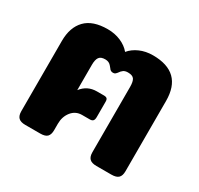

<svg xmlns="http://www.w3.org/2000/svg" viewBox="-120 -688 867 835"><g transform="rotate(30 313.0 -270.0)"><path d="M51 -43V-396Q51 -464 87.5 -502Q124 -540 199 -540Q235 -540 265 -527Q295 -514 313 -492Q331 -514 360.5 -527Q390 -540 426 -540Q574 -540 574 -396V-43Q574 -21 563.5 -10.5Q553 0 528 0H453Q429 0 418.5 -10.5Q408 -21 408 -43V-371Q408 -398 400 -409.5Q392 -421 369 -421Q355 -421 346.5 -415Q338 -409 331 -398Q326 -392 322.5 -389.5Q319 -387 312 -387Q300 -387 293 -398Q291 -400 285.5 -407Q280 -414 272.5 -417.5Q265 -421 255 -421Q233 -421 224.5 -409Q216 -397 216 -371V-244Q245 -282 293 -282H328Q339 -282 343.5 -277.5Q348 -273 348 -262V-185Q348 -172 343 -166.5Q338 -161 327 -161H288Q256 -161 236 -136Q216 -111 216 -75V-43Q216 -21 206 -10.5Q196 0 171 0H96Q72 0 61.5 -10.5Q51 -21 51 -43Z"/></g></svg>

Font: Mitr Medium
Style: Regular
Weight: 500
Designer: Thanarat Vachiruckul
Foundry: Cadson Demak
Version: Version 1.003